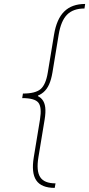

<svg xmlns="http://www.w3.org/2000/svg" viewBox="-20 -792 441 949"><path d="M89.8 -307.1 93.3 -329.6Q154.8 -329.6 180.7 -351.6Q206.5 -373.5 216.3 -434.1L247.1 -620.6Q253.4 -659.2 265.9 -687.7Q278.3 -716.3 297.4 -735.1Q316.4 -753.9 342.3 -763.2Q368.2 -772.5 400.9 -772.5L397.5 -750Q341.8 -750 311.5 -719.5Q281.2 -689 270 -620.6L239.3 -434.1Q233.4 -398.9 222.7 -374.8Q211.9 -350.6 194.3 -335.7Q176.8 -320.8 151.1 -314Q125.5 -307.1 89.8 -307.1ZM250.5 136.7Q217.8 136.7 194.8 127.4Q171.9 118.2 159.2 99.4Q146.5 80.6 143.6 52Q140.6 23.4 147 -15.1L177.7 -201.7Q187.5 -262.7 169.4 -284.9Q151.4 -307.1 89.8 -307.1L93.3 -329.6Q128.9 -329.6 152.3 -322.8Q175.8 -315.9 188.2 -300.8Q200.7 -285.6 203.6 -261.2Q206.5 -236.8 200.7 -201.7L169.9 -15.1Q158.7 52.7 178.7 83.5Q198.7 114.3 254.4 114.3ZM89.8 -307.1 93.3 -329.6H169.4L166 -307.1Z"/></svg>

Font: Inter Thin
Style: Italic
Weight: 250
Italic angle: -9.3988°
Designer: Rasmus Andersson
Foundry: rsms
Version: Version 4.001;git-66647c0bb